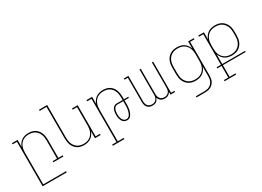

<svg xmlns="http://www.w3.org/2000/svg" viewBox="-24 -1599 3647 2677"><g transform="rotate(-30 1800.0 -260.0)"><path d="M106 215V-501H36V-520H127V-407Q136 -434 153 -458Q170 -482 194 -498Q218 -514 246.5 -521Q275 -528 303 -528Q331 -528 358 -522Q385 -516 408 -501.5Q431 -487 448.5 -465Q466 -443 476 -417.5Q486 -392 490 -364.5Q494 -337 494 -310V-19H564V0H403V-19H473V-310Q473 -335 469.5 -360Q466 -385 457 -408Q448 -431 432.5 -451Q417 -471 395.5 -484.5Q374 -498 349.5 -503.5Q325 -509 300 -509Q275 -509 250.5 -503.5Q226 -498 204.5 -484.5Q183 -471 167.5 -451Q152 -431 143 -408Q134 -385 130.5 -360Q127 -335 127 -310V196H494V215Z M897 8Q869 8 842 2Q815 -4 792 -18.5Q769 -33 751.5 -55Q734 -77 724 -102.5Q714 -128 710 -155.5Q706 -183 706 -210V-716H596V-735H727V-210Q727 -185 730.5 -160Q734 -135 743 -112Q752 -89 767.5 -69Q783 -49 804.5 -35.5Q826 -22 850.5 -16.5Q875 -11 900 -11Q925 -11 949.5 -16.5Q974 -22 995.5 -35.5Q1017 -49 1032.5 -69Q1048 -89 1057 -112Q1066 -135 1069.5 -160Q1073 -185 1073 -210V-501H1003V-520H1094V-19H1164V0H1073V-113Q1064 -86 1047 -62Q1030 -38 1006 -22Q982 -6 953.5 1Q925 8 897 8Z M1422 215H1236V196H1306V-501H1236V-520H1327V-407Q1336 -434 1353 -458Q1370 -482 1394 -498Q1418 -514 1446.5 -521Q1475 -528 1503 -528Q1531 -528 1558 -522Q1585 -516 1608 -501.5Q1631 -487 1648.5 -465Q1666 -443 1676 -417.5Q1686 -392 1690 -364.5Q1694 -337 1694 -310V-269H1764V-251H1694V-205Q1694 -188 1693.5 -172Q1693 -156 1691 -139.5Q1689 -123 1686 -107Q1683 -91 1678 -75.5Q1673 -60 1665.5 -45.5Q1658 -31 1647.5 -18.5Q1637 -6 1622 1Q1607 8 1590 8Q1574 8 1558 2.5Q1542 -3 1530 -14Q1518 -25 1510 -39.5Q1502 -54 1497.5 -70Q1493 -86 1491.5 -102Q1490 -118 1490 -135Q1490 -150 1491.5 -165Q1493 -180 1496.5 -194.5Q1500 -209 1506.5 -223Q1513 -237 1523.5 -247.5Q1534 -258 1548.5 -263.5Q1563 -269 1578 -269H1673V-310Q1673 -335 1669.5 -360Q1666 -385 1657 -408Q1648 -431 1632.5 -451Q1617 -471 1595.5 -484.5Q1574 -498 1549.5 -503.5Q1525 -509 1500 -509Q1475 -509 1450.5 -503.5Q1426 -498 1404.5 -484.5Q1383 -471 1367.5 -451Q1352 -431 1343 -408Q1334 -385 1330.5 -360Q1327 -335 1327 -310V196H1422ZM1590 -11Q1604 -11 1617 -18.5Q1630 -26 1638.5 -38Q1647 -50 1652 -63.5Q1657 -77 1661 -90.5Q1665 -104 1667.5 -118.5Q1670 -133 1671.5 -147.5Q1673 -162 1673 -176Q1673 -190 1673 -205V-251H1578Q1565 -251 1553.5 -245.5Q1542 -240 1534.5 -230Q1527 -220 1522 -208.5Q1517 -197 1514.5 -185Q1512 -173 1511 -160.5Q1510 -148 1510 -135Q1510 -121 1511 -107.5Q1512 -94 1515.5 -80.5Q1519 -67 1525 -54.5Q1531 -42 1540.5 -31.5Q1550 -21 1563 -16Q1576 -11 1590 -11Z M1997 8Q1974 8 1952 -0.5Q1930 -9 1916 -26.5Q1902 -44 1896.5 -66.5Q1891 -89 1891 -112V-501H1838V-520H1911V-112Q1911 -93 1915.5 -74Q1920 -55 1932.5 -40Q1945 -25 1963 -18Q1981 -11 2000 -11Q2020 -11 2038 -18Q2056 -25 2068 -40Q2080 -55 2085 -74Q2090 -93 2090 -112V-520H2110V-112Q2110 -93 2115 -74Q2120 -55 2132 -40Q2144 -25 2162 -18Q2180 -11 2200 -11Q2219 -11 2237 -18Q2255 -25 2267.5 -40Q2280 -55 2284.5 -74Q2289 -93 2289 -112V-520H2309V-19H2362V0H2289V-47Q2283 -34 2273 -23Q2263 -12 2251 -5Q2239 2 2224.5 5Q2210 8 2196 8Q2179 8 2163 4Q2147 0 2133.5 -9.5Q2120 -19 2110.5 -33Q2101 -47 2096 -63Q2091 -47 2082 -33Q2073 -19 2059.5 -9.5Q2046 0 2029.5 4Q2013 8 1997 8Z M2720 215H2584V196H2720Q2741 196 2761.5 192.5Q2782 189 2800.5 179.5Q2819 170 2833.5 155Q2848 140 2857 121.5Q2866 103 2869.5 82.5Q2873 62 2873 41V-114Q2864 -86 2846.5 -62Q2829 -38 2804.5 -21.5Q2780 -5 2751 1.5Q2722 8 2693 8Q2665 8 2637.5 2Q2610 -4 2586.5 -18.5Q2563 -33 2545 -54.5Q2527 -76 2516.5 -101.5Q2506 -127 2502 -154.5Q2498 -182 2498 -210V-310Q2498 -338 2502 -365.5Q2506 -393 2516.5 -418.5Q2527 -444 2545 -465.5Q2563 -487 2586.5 -501.5Q2610 -516 2637.5 -522Q2665 -528 2693 -528Q2722 -528 2751 -521.5Q2780 -515 2804.5 -498.5Q2829 -482 2846.5 -458Q2864 -434 2873 -406V-520H2964V-501H2894V41Q2894 64 2890 87.5Q2886 111 2875.5 132Q2865 153 2848.5 169.5Q2832 186 2811 196.5Q2790 207 2766.5 211Q2743 215 2720 215ZM2696 -11Q2721 -11 2746 -16.5Q2771 -22 2792.5 -35Q2814 -48 2830.5 -68Q2847 -88 2856.5 -111Q2866 -134 2869.5 -159.5Q2873 -185 2873 -210V-310Q2873 -335 2869.5 -360.5Q2866 -386 2856.5 -409Q2847 -432 2830.5 -452Q2814 -472 2792.5 -485Q2771 -498 2746 -503.5Q2721 -509 2696 -509Q2671 -509 2646 -503.5Q2621 -498 2599.5 -485Q2578 -472 2561.5 -452Q2545 -432 2535.5 -409Q2526 -386 2522.5 -360.5Q2519 -335 2519 -310V-210Q2519 -185 2522.5 -159.5Q2526 -134 2535.5 -111Q2545 -88 2561.5 -68Q2578 -48 2599.5 -35Q2621 -22 2646 -16.5Q2671 -11 2696 -11Z M3222 215H3036V196H3106V9H3036V-9H3106V-501H3036V-520H3127V-406Q3136 -434 3153.5 -458Q3171 -482 3195.5 -498.5Q3220 -515 3249 -521.5Q3278 -528 3307 -528Q3335 -528 3362.5 -522Q3390 -516 3413.5 -501.5Q3437 -487 3455 -465.5Q3473 -444 3483.5 -418.5Q3494 -393 3498 -365.5Q3502 -338 3502 -310V-262Q3502 -234 3498 -206.5Q3494 -179 3483.5 -153.5Q3473 -128 3455 -106.5Q3437 -85 3413.5 -70.5Q3390 -56 3362.5 -50Q3335 -44 3307 -44Q3278 -44 3249 -50.5Q3220 -57 3195.5 -73.5Q3171 -90 3153.5 -114Q3136 -138 3127 -166V-9H3494V9H3127V196H3222ZM3304 -63Q3329 -63 3354 -68.5Q3379 -74 3400.5 -87Q3422 -100 3438.5 -120Q3455 -140 3464.5 -163Q3474 -186 3477.5 -211.5Q3481 -237 3481 -262V-310Q3481 -335 3477.5 -360.5Q3474 -386 3464.5 -409Q3455 -432 3438.5 -452Q3422 -472 3400.5 -485Q3379 -498 3354 -503.5Q3329 -509 3304 -509Q3279 -509 3254 -503.5Q3229 -498 3207.5 -485Q3186 -472 3169.5 -452Q3153 -432 3143.5 -409Q3134 -386 3130.5 -360.5Q3127 -335 3127 -310V-262Q3127 -237 3130.5 -211.5Q3134 -186 3143.5 -163Q3153 -140 3169.5 -120Q3186 -100 3207.5 -87Q3229 -74 3254 -68.5Q3279 -63 3304 -63Z"/></g></svg>

Font: Iosevka HT Thin Extended
Style: Regular
Weight: 100
Width: 7
Monospace: yes
Designer: Belleve Invis
Foundry: Belleve Invis
Version: Version 32.3.0; ttfautohint (v1.8.4)